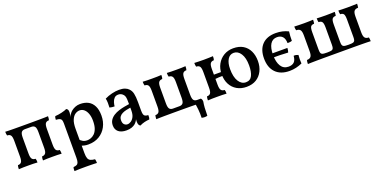

<svg xmlns="http://www.w3.org/2000/svg" viewBox="-14 -1228 4455 2234"><g transform="rotate(-20 2213.5 -111.0)"><path d="M35 3Q35 -13 36.5 -24Q38 -35 41 -45Q71 -45 84.5 -63Q98 -81 98 -132V-326Q98 -377 84.5 -395Q71 -413 41 -413Q38 -423 36.5 -434.5Q35 -446 35 -461Q50 -460 72.5 -459.5Q95 -459 135 -458.5Q175 -458 243 -458H356Q425 -458 465 -458.5Q505 -459 527.5 -459.5Q550 -460 565 -461Q565 -446 563.5 -434.5Q562 -423 559 -413Q529 -413 515.5 -395Q502 -377 502 -326V-132Q502 -81 515.5 -63Q529 -45 559 -45Q562 -35 563.5 -24Q565 -13 565 3Q543 1 512.5 0.5Q482 0 449 0Q416 0 386 0.5Q356 1 334 3Q334 -13 335 -24Q336 -35 340 -45Q369 -45 383 -63Q397 -81 397 -132V-326Q397 -376 383 -393.5Q369 -411 340 -411H260Q231 -411 217 -393.5Q203 -376 203 -326V-132Q203 -81 217 -63Q231 -45 260 -45Q264 -35 265 -24Q266 -13 266 3Q244 1 213.5 0.5Q183 0 151 0Q118 0 88 0.5Q58 1 35 3Z M636 245Q636 229 637 217Q638 205 642 197Q669 195 683.5 187Q698 179 704 160Q710 141 710 106V-316Q710 -342 705.5 -357.5Q701 -373 685 -381Q669 -389 636 -390Q636 -402 638 -413Q640 -424 645 -433Q683 -435 726 -445Q769 -455 792 -467Q802 -463 809 -453Q816 -443 816 -420Q816 -400 809.5 -380Q803 -360 793 -329L816 -309V87Q816 130 825 153Q834 176 854.5 185Q875 194 908 197Q911 206 912.5 218Q914 230 914 245Q898 244 876 243.5Q854 243 829 242.5Q804 242 779 242Q741 242 700 242.5Q659 243 636 245ZM896 9Q869 9 848.5 4.5Q828 0 803 -8V-89Q822 -68 844.5 -54.5Q867 -41 900 -41Q920 -41 943.5 -49Q967 -57 989 -77.5Q1011 -98 1025 -135.5Q1039 -173 1039 -233Q1039 -282 1025.5 -319.5Q1012 -357 988 -378Q964 -399 932 -399Q904 -399 877 -381Q850 -363 833 -322.5Q816 -282 816 -214L784 -319Q798 -353 808.5 -371.5Q819 -390 827 -398Q836 -413 855.5 -429Q875 -445 902.5 -456Q930 -467 962 -467Q1021 -467 1063 -444.5Q1105 -422 1128.5 -375Q1152 -328 1152 -256Q1152 -180 1120 -120Q1088 -60 1030.5 -25.5Q973 9 896 9Z M1539 9Q1527 4 1520 -9.5Q1513 -23 1513 -50Q1513 -60 1514.5 -73.5Q1516 -87 1519 -99H1522Q1518 -80 1506.5 -61Q1495 -42 1478 -27Q1460 -12 1433 -2.5Q1406 7 1369 7Q1305 7 1270.5 -21.5Q1236 -50 1236 -101Q1236 -140 1254.5 -167.5Q1273 -195 1302.5 -213.5Q1332 -232 1367 -243Q1402 -254 1436.5 -260.5Q1471 -267 1499 -271Q1499 -309 1497.5 -331Q1496 -353 1491.5 -366.5Q1487 -380 1478 -390Q1466 -404 1451 -411Q1436 -418 1418 -418Q1386 -418 1368 -398.5Q1350 -379 1342 -352.5Q1334 -326 1332 -303Q1318 -303 1300 -305Q1282 -307 1271 -311Q1273 -337 1272.5 -368Q1272 -399 1266 -423Q1308 -444 1356 -455.5Q1404 -467 1445 -467Q1488 -467 1517 -456Q1546 -445 1562 -427Q1587 -403 1596 -363.5Q1605 -324 1605 -256V-153Q1605 -124 1609.5 -107Q1614 -90 1627 -82.5Q1640 -75 1666 -74Q1667 -62 1665.5 -48Q1664 -34 1659 -22Q1631 -21 1598 -13Q1565 -5 1539 9ZM1403 -56Q1425 -56 1447 -70.5Q1469 -85 1484 -114.5Q1499 -144 1499 -192V-227Q1473 -223 1446 -217Q1419 -211 1396.5 -200Q1374 -189 1360.5 -171Q1347 -153 1347 -123Q1347 -88 1364 -72Q1381 -56 1403 -56Z M2267 -461Q2267 -445 2265.5 -434Q2264 -423 2261 -413Q2231 -413 2217.5 -395Q2204 -377 2204 -326V-132Q2204 -81 2217.5 -63Q2231 -45 2261 -45Q2264 -35 2265.5 -23.5Q2267 -12 2267 3Q2252 2 2229.5 1.5Q2207 1 2167 0.5Q2127 0 2059 0H1946Q1877 0 1837 0.5Q1797 1 1774.5 1.5Q1752 2 1737 3Q1737 -12 1738.5 -23.5Q1740 -35 1743 -45Q1773 -45 1786.5 -63Q1800 -81 1800 -132V-326Q1800 -377 1786.5 -395Q1773 -413 1743 -413Q1740 -423 1738.5 -434Q1737 -445 1737 -461Q1759 -459 1789.5 -458.5Q1820 -458 1853 -458Q1886 -458 1916 -458.5Q1946 -459 1968 -461Q1968 -445 1967 -434Q1966 -423 1962 -413Q1933 -413 1919 -395Q1905 -377 1905 -326V-132Q1905 -82 1919 -64.5Q1933 -47 1962 -47H2042Q2071 -47 2085 -64.5Q2099 -82 2099 -132V-326Q2099 -377 2085 -395Q2071 -413 2042 -413Q2038 -423 2037 -434Q2036 -445 2036 -461Q2058 -459 2088.5 -458.5Q2119 -458 2151 -458Q2184 -458 2214 -458.5Q2244 -459 2267 -461ZM2238 168Q2240 117 2235 65.5Q2230 14 2221 -27V-45H2306Q2321 -30 2321 -3Q2315 27 2312 70.5Q2309 114 2309 168Q2294 173 2275 173Q2256 173 2238 168Z M2855 9Q2788 9 2737 -20.5Q2686 -50 2658 -103Q2630 -156 2630 -228Q2630 -298 2660 -352Q2690 -406 2741.5 -436.5Q2793 -467 2858 -467Q2931 -467 2980 -437Q3029 -407 3054.5 -353.5Q3080 -300 3080 -230Q3080 -161 3053 -106.5Q3026 -52 2976 -21.5Q2926 9 2855 9ZM2376 3Q2376 -13 2377.5 -24Q2379 -35 2382 -45Q2412 -45 2425.5 -63Q2439 -81 2439 -132V-326Q2439 -377 2425.5 -395Q2412 -413 2382 -413Q2379 -423 2377.5 -434.5Q2376 -446 2376 -461Q2399 -460 2429 -459Q2459 -458 2492 -458Q2524 -458 2554.5 -459Q2585 -460 2607 -461Q2607 -446 2606 -434.5Q2605 -423 2601 -413Q2572 -413 2558 -395Q2544 -377 2544 -326V-132Q2544 -81 2558 -63Q2572 -45 2601 -45Q2605 -35 2606 -24Q2607 -13 2607 3Q2585 1 2554.5 0.5Q2524 0 2492 0Q2459 0 2429 0.5Q2399 1 2376 3ZM2539 -202V-255H2636V-207Q2617 -207 2587 -206Q2557 -205 2539 -202ZM2865 -44Q2920 -44 2943 -91Q2966 -138 2966 -216Q2966 -310 2932 -362.5Q2898 -415 2846 -415Q2797 -415 2770 -370Q2743 -325 2743 -251Q2743 -153 2777 -98.5Q2811 -44 2865 -44Z M3388 6Q3278 6 3217 -56.5Q3156 -119 3156 -232Q3156 -343 3215.5 -403.5Q3275 -464 3383 -464Q3427 -464 3465.5 -455Q3504 -446 3538 -429Q3534 -404 3532.5 -374.5Q3531 -345 3531 -315Q3525 -312 3515.5 -310Q3506 -308 3495 -307.5Q3484 -307 3475 -307Q3474 -362 3449.5 -388Q3425 -414 3382 -414Q3326 -414 3297.5 -367.5Q3269 -321 3269 -235Q3269 -146 3300.5 -95.5Q3332 -45 3394 -45Q3438 -45 3462.5 -67.5Q3487 -90 3491 -144Q3506 -146 3521.5 -142.5Q3537 -139 3547 -134Q3544 -108 3544 -80.5Q3544 -53 3546 -29Q3508 -12 3469 -3Q3430 6 3388 6ZM3444 -201Q3388 -205 3344 -205.5Q3300 -206 3261 -206V-255H3454Q3454 -242 3451 -226Q3448 -210 3444 -201Z M3614 3Q3614 -13 3615.5 -24Q3617 -35 3620 -45Q3653 -45 3668.5 -63Q3684 -81 3684 -132V-326Q3684 -378 3668.5 -395.5Q3653 -413 3620 -413Q3617 -423 3615.5 -434.5Q3614 -446 3614 -461Q3639 -460 3670 -459Q3701 -458 3736 -458Q3769 -458 3798.5 -459Q3828 -460 3847 -461Q3847 -446 3846 -434.5Q3845 -423 3842 -413Q3812 -413 3800 -396Q3788 -379 3788 -327V-114Q3788 -88 3792 -73.5Q3796 -59 3809 -53Q3818 -49 3834 -47.5Q3850 -46 3871 -46Q3890 -46 3906.5 -47.5Q3923 -49 3932 -53Q3945 -59 3949 -73.5Q3953 -88 3953 -114V-327Q3953 -379 3940 -396Q3927 -413 3897 -413Q3894 -423 3893 -434.5Q3892 -446 3892 -461Q3912 -460 3941 -459Q3970 -458 4003 -458Q4037 -458 4066 -459Q4095 -460 4115 -461Q4115 -446 4114 -434.5Q4113 -423 4110 -413Q4080 -413 4067 -396Q4054 -379 4054 -327V-114Q4054 -88 4058 -73.5Q4062 -59 4076 -53Q4085 -49 4101.5 -47.5Q4118 -46 4137 -46Q4157 -46 4173 -47.5Q4189 -49 4198 -53Q4211 -59 4215 -73.5Q4219 -88 4219 -114V-327Q4219 -379 4207 -396Q4195 -413 4165 -413Q4162 -423 4161 -434.5Q4160 -446 4160 -461Q4179 -460 4208 -459Q4237 -458 4271 -458Q4306 -458 4337 -459Q4368 -460 4392 -461Q4392 -446 4390.5 -434.5Q4389 -423 4387 -413Q4354 -413 4338.5 -395.5Q4323 -378 4323 -326V-132Q4323 -81 4338.5 -63Q4354 -45 4387 -45Q4389 -35 4390.5 -24Q4392 -13 4392 3Q4372 2 4347.5 1.5Q4323 1 4284 0.5Q4245 0 4186 0H3819Q3760 0 3722.5 0.5Q3685 1 3660.5 1.5Q3636 2 3614 3Z"/></g></svg>

Font: Vollkorn Medium
Style: Regular
Weight: 500
Designer: Friedrich Althausen
Foundry: Friedrich Althausen
Version: Version 5.000